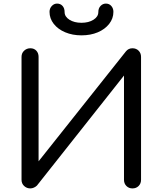

<svg xmlns="http://www.w3.org/2000/svg" viewBox="-20 -1050 906 1070"><path d="M149 0Q129 0 114.5 -13.5Q100 -27 100 -48V-733Q100 -754 114.5 -767.5Q129 -781 149 -781Q170 -781 182.5 -767.5Q195 -754 195 -733V-151L682 -764Q696 -781 718 -781Q739 -781 752.5 -767.5Q766 -754 766 -733V-48Q766 -27 752.5 -13.5Q739 0 718 0Q698 0 684.5 -13.5Q671 -27 671 -48V-629L186 -16Q179 -9 169 -4.5Q159 0 149 0ZM434 -853Q384 -853 343.5 -870Q303 -887 279.5 -917Q256 -947 256 -984Q256 -1003 268.5 -1016.5Q281 -1030 298 -1030Q317 -1030 328.5 -1017Q340 -1004 340 -983Q340 -957 367 -940Q394 -923 434 -923Q474 -923 501 -940Q528 -957 528 -983Q528 -1004 540.5 -1017Q553 -1030 570 -1030Q589 -1030 600.5 -1016.5Q612 -1003 612 -984Q612 -947 588.5 -917Q565 -887 525 -870Q485 -853 434 -853Z"/></svg>

Font: Comfortaa SemiBold
Style: Regular
Weight: 600
Designer: Johan Aakerlund
Foundry: Johan Aakerlund
Version: Version 3.104; ttfautohint (v1.8.1.43-b0c9)